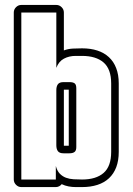

<svg xmlns="http://www.w3.org/2000/svg" viewBox="-20 -719 532 769"><path d="M227.1 18.6Q223.1 23.9 216.8 27.1Q210.4 30.3 203.6 30.3H65.4Q53.2 30.3 44.2 21.2Q35.2 12.2 35.2 0V-668.9Q35.2 -681.2 44.2 -690.2Q53.2 -699.2 65.4 -699.2H205.6Q217.8 -699.2 226.8 -690.2Q235.8 -681.2 235.8 -668.9V-517.1Q252.9 -523.4 271.5 -524.4Q290 -525.4 308.6 -525.4Q342.8 -525.4 369.9 -516.6Q397 -507.8 416 -490.2Q435.1 -472.7 445.3 -446.3Q455.6 -419.9 455.6 -384.8V-110.8Q455.6 -75.7 445.6 -49.3Q435.5 -22.9 416.5 -5.1Q397.5 12.7 370.1 21.5Q342.8 30.3 308.6 30.3H283.2Q269 30.3 254.6 27.6Q240.2 24.9 227.1 18.6ZM235.8 -135.3H255.4V-359.9H235.8ZM65.4 0H203.6V-54.2Q209 -34.2 219.7 -23.2Q230.5 -12.2 244.4 -7.1Q258.3 -2 274.9 -1Q291.5 0 308.6 0Q364.7 0 395 -26.4Q425.3 -52.7 425.3 -110.8V-384.8Q425.3 -442.4 394.8 -468.8Q364.3 -495.1 308.6 -495.1H283.2Q256.8 -495.1 236.1 -484.1Q215.3 -473.1 205.6 -447.3V-668.9H65.4ZM234.4 -105Q218.3 -105 211.9 -113.5Q205.6 -122.1 205.6 -137.2V-357.9Q205.6 -373 211.9 -381.6Q218.3 -390.1 234.4 -390.1H258.3Q272.5 -390.1 279.1 -385Q285.6 -379.9 285.6 -365.2V-129.9Q285.6 -115.7 278.6 -110.4Q271.5 -105 258.3 -105Z"/></svg>

Font: Akaash Gobhi Outlined
Style: Regular
Weight: 400
Designer: Kulbir Singh Thind, MD
Foundry: Punjab Online
Version: Version 1.200